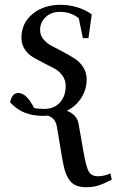

<svg xmlns="http://www.w3.org/2000/svg" viewBox="-20 -472 483 795"><path d="M22 -47.9Q28.8 -86.9 56.2 -86.9Q89.8 -86.9 121.1 -24.9Q138.2 -21 163.1 -21Q204.1 -21 228 -47.4Q252 -73.7 252 -116.2Q252 -140.6 238.3 -159.4Q224.6 -178.2 204.3 -188.7Q184.1 -199.2 160.4 -211.4Q136.7 -223.6 116.5 -235.4Q96.2 -247.1 82.5 -267.8Q68.8 -288.6 68.8 -315.9Q68.8 -376 114.7 -414.1Q160.6 -452.1 231.9 -452.1Q267.1 -452.1 301.8 -441.2Q336.4 -430.2 359.9 -412.1L346.2 -314H323.2L306.2 -396Q274.9 -422.9 227.1 -422.9Q191.9 -422.9 168.9 -401.1Q146 -379.4 146 -347.2Q146 -326.2 160.4 -308.8Q174.8 -291.5 196 -280.8Q217.3 -270 242.4 -256.6Q267.6 -243.2 288.8 -229.7Q310.1 -216.3 324.5 -193.8Q338.9 -171.4 338.9 -143.1Q338.9 -103 317.6 -68.4Q296.4 -33.7 256.8 -13.2Q297.9 2 305.2 40L326.2 159.2Q336.4 218.3 347.4 238Q358.4 257.8 384.8 257.8Q411.1 257.8 437 246.1L442.9 272Q409.7 289.1 387.2 296.1Q364.7 303.2 336.9 303.2Q311 303.2 293.2 295.2Q275.4 287.1 264.6 269.5Q253.9 252 248.5 233.6Q243.2 215.3 237.8 185.1L215.8 54.2Q210.4 17.1 178.2 6.8Q168.5 7.8 159.2 7.8Q116.2 7.8 83.3 -5.1Q50.3 -18.1 22 -47.9Z"/></svg>

Font: Dihjauti
Style: Bold Italic
Weight: 700
Italic angle: -9°
Designer: T. Christopher White
Version: Version 3.0.0